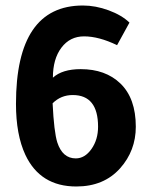

<svg xmlns="http://www.w3.org/2000/svg" viewBox="-20 -665 558 697"><path d="M172 -383Q206 -414 273 -414Q363 -414 417 -362Q473 -308 473 -205Q473 -118 416 -54Q357 12 257 12Q126 12 72 -103Q38 -176 38 -288Q38 -645 281 -645Q327 -645 374.5 -627.5Q422 -610 450 -583L405 -501Q339 -533 285 -533Q234 -533 203 -492Q172 -451 172 -383ZM171 -290Q176 -186 188 -148Q207 -90 255 -90Q288 -90 312 -124Q336 -158 336 -205Q336 -320 244 -320Q201 -320 171 -290Z"/></svg>

Font: Tajawal
Style: Bold
Weight: 700
Designer: Boutros Fonts
Foundry: Created by Boutros International 2017
Version: Version 1.700